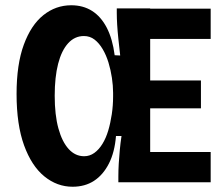

<svg xmlns="http://www.w3.org/2000/svg" viewBox="-20 -693 853 730"><path d="M256 17Q197 17 148.5 -22.5Q100 -62 71.5 -140.5Q43 -219 43 -336Q43 -448 70.5 -523Q98 -598 145 -635.5Q192 -673 251 -673Q296 -673 330 -651.5Q364 -630 386 -587.5Q408 -545 416 -483L437 -482Q433 -517 430 -545.5Q427 -574 425.5 -599Q424 -624 424 -644V-661H551V0H430V-23Q430 -46 431.5 -71Q433 -96 435.5 -123Q438 -150 442 -176H421Q416 -114 394 -71Q372 -28 337.5 -5.5Q303 17 256 17ZM472 0V-115H781V0ZM300 -99Q321 -99 338.5 -111.5Q356 -124 369.5 -146Q383 -168 391.5 -196.5Q400 -225 405 -258.5Q410 -292 410 -326V-340Q410 -367 405.5 -397Q401 -427 392.5 -455Q384 -483 370.5 -506Q357 -529 339.5 -542.5Q322 -556 299 -556Q264 -556 239 -528.5Q214 -501 201 -450.5Q188 -400 188 -329Q188 -256 202 -205Q216 -154 241 -126.5Q266 -99 300 -99ZM472 -281V-387H744V-281ZM472 -545V-660H781V-545Z"/></svg>

Font: Bricolage Grotesque 24pt SemiCondensed
Style: Bold
Weight: 700
Width: 4
Designer: Mathieu Triay
Foundry: Atelier Triay
Version: Version 1.001;gftools[0.9.33.dev8+g029e19f]